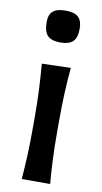

<svg xmlns="http://www.w3.org/2000/svg" viewBox="-90 -834 464 876"><g transform="rotate(10 142.0 -396.0)"><path d="M77.1 0Q81.5 -58.6 84 -113.3Q86.4 -168 86.4 -234.4V-287.6Q86.4 -362.3 83.5 -419.2Q80.6 -476.1 75.7 -534.2L209.5 -538.1Q204.1 -479 201.4 -421.1Q198.7 -363.3 198.7 -287.6V-234.4Q198.7 -168 201.2 -113.3Q203.6 -58.6 208.5 0ZM141.1 -644Q101.1 -644 82.8 -662.4Q64.5 -680.7 64.5 -726.6Q64.5 -759.8 82.8 -775.6Q101.1 -791.5 142.1 -791.5Q182.6 -791.5 200.4 -774.4Q218.3 -757.3 218.3 -721.7Q218.3 -679.2 200.2 -661.6Q182.1 -644 141.1 -644Z"/></g></svg>

Font: Pinar DS4-Medium
Style: Regular
Weight: 500
Designer: Amin Abedi
Version: Version 2.000